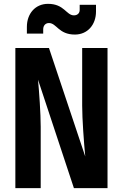

<svg xmlns="http://www.w3.org/2000/svg" viewBox="-20 -980 640 1000"><path d="M370 -800C436 -800 480 -851 480 -920V-955H395V-928C395 -911 383 -900 365 -900C325 -900 315 -960 230 -960C164 -960 120 -909 120 -840V-805H205V-827C205 -847 217 -860 235 -860C275 -860 285 -800 370 -800ZM60 0H192V-320C192 -389 184 -501 178 -565L365 0H540V-730H408V-430C408 -361 417 -238 424 -165L235 -730H60Z"/></svg>

Font: JetBrains Mono ExtraBold
Style: Regular
Weight: 800
Monospace: yes
Designer: Philipp Nurullin, Konstantin Bulenkov
Foundry: JetBrains
Version: Version 2.305